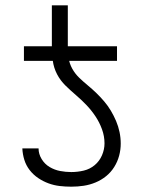

<svg xmlns="http://www.w3.org/2000/svg" viewBox="-20 -694 540 722"><path d="M70 -465V-520H175V-674H235V-520H420V-465ZM248 8Q226 8 204.5 5.5Q183 3 162.5 -4.5Q142 -12 123.5 -24.5Q105 -37 91.5 -54.5Q78 -72 71.5 -93Q65 -114 64 -136H125Q125 -115 136.5 -96Q148 -77 166.5 -66Q185 -55 206 -51Q227 -47 248 -47Q272 -47 295 -52.5Q318 -58 336 -73Q354 -88 363.5 -110Q373 -132 373 -155Q373 -182 363.5 -208Q354 -234 339 -256.5Q324 -279 305.5 -298.5Q287 -318 266.5 -335.5Q246 -353 226.5 -372Q207 -391 194.5 -415Q182 -439 178.5 -466Q175 -493 175 -520H235Q235 -498 238 -476.5Q241 -455 251.5 -436Q262 -417 277.5 -402Q293 -387 310 -373Q327 -359 342.5 -344Q358 -329 372 -312.5Q386 -296 397 -277.5Q408 -259 416.5 -239Q425 -219 429.5 -197.5Q434 -176 434 -154Q434 -131 428 -108.5Q422 -86 409.5 -66Q397 -46 379 -31.5Q361 -17 339.5 -8Q318 1 295 4.5Q272 8 248 8Z"/></svg>

Font: Iosevka Curly Light
Style: Regular
Weight: 300
Monospace: yes
Designer: Belleve Invis
Foundry: Belleve Invis
Version: Version 22.1.2; ttfautohint (v1.8.4)